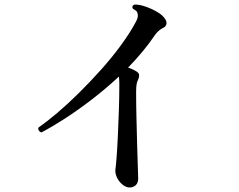

<svg xmlns="http://www.w3.org/2000/svg" viewBox="-20 -784 1040 835"><path d="M539 31Q524 29 510 16.5Q496 4 488 -13.5Q480 -31 482 -48Q484 -60 487 -99Q490 -138 492.5 -192Q495 -246 497 -305Q499 -364 499 -417Q499 -428 498.5 -436Q498 -444 497 -451Q440 -398 379.5 -351.5Q319 -305 262.5 -268.5Q206 -232 160 -208Q153 -210 149 -216Q145 -222 147 -229Q183 -254 228.5 -292.5Q274 -331 323 -379.5Q372 -428 419.5 -481Q467 -534 506.5 -588Q546 -642 572 -691Q583 -712 578 -726Q577 -733 571 -737.5Q565 -742 558 -746Q551 -758 564 -764Q585 -765 612.5 -755.5Q640 -746 664.5 -731.5Q689 -717 699 -700Q706 -689 703.5 -678.5Q701 -668 690 -663Q669 -653 654 -632Q630 -596 600.5 -560.5Q571 -525 537 -490Q562 -482 578 -470Q585 -465 585 -455.5Q585 -446 580 -436Q576 -429 574 -417Q572 -405 572 -383Q572 -330 573.5 -269Q575 -208 576.5 -151.5Q578 -95 579.5 -56Q581 -17 581 -8Q581 13 568.5 23Q556 33 539 31Z"/></svg>

Font: Zen Old Mincho SemiBold
Style: Regular
Weight: 600
Version: Version 1.500